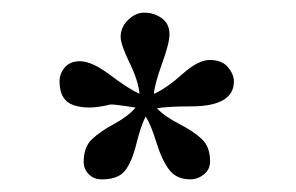

<svg xmlns="http://www.w3.org/2000/svg" viewBox="-20 -738 473 307"><path d="M196.8 -565.9Q160.6 -571.8 155.8 -570.8Q121.6 -562 98.4 -569.6Q75.2 -577.1 75.2 -607.9Q75.2 -620.1 83.5 -630.1Q91.8 -640.1 107.9 -640.1Q127 -640.1 156 -618.2Q185.1 -596.2 203.1 -587.9Q201.2 -608.9 187 -637.9Q172.9 -667 172.9 -679.2Q172.9 -694.3 184.8 -706.1Q196.8 -717.8 210.9 -717.8Q226.1 -717.8 238.5 -709Q251 -700.2 251 -683.1Q251 -668.9 239 -636Q227.1 -603 226.1 -587.9Q246.1 -596.7 271.5 -619.4Q296.9 -642.1 314.9 -642.1Q335 -642.1 344.5 -630.6Q354 -619.1 354 -607.9Q354 -567.9 285.2 -567.9Q249 -567.9 231 -564.9Q243.2 -551.8 266.6 -539.8Q290 -527.8 303 -515.4Q315.9 -502.9 315.9 -480Q315.9 -466.8 305.9 -459Q295.9 -451.2 284.2 -451.2Q262.2 -451.2 250.5 -466.6Q238.8 -481.9 230 -510.5Q221.2 -539.1 212.9 -551.8Q205.1 -536.6 198 -507.8Q190.9 -479 179.9 -465.1Q168.9 -451.2 143.1 -451.2Q129.9 -451.2 121.8 -459.5Q113.8 -467.8 113.8 -479Q113.8 -502.9 127 -515.4Q140.1 -527.8 162.4 -539.8Q184.6 -551.8 196.8 -565.9Z"/></svg>

Font: Linux Biolinum
Style: Bold
Weight: 700
Designer: Philipp H. Poll
Foundry: Philipp H. Poll
Version: Version 1.3.2 ; ttfautohint (v0.9)